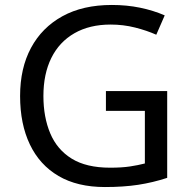

<svg xmlns="http://www.w3.org/2000/svg" viewBox="-20 -744 768 774"><path d="M403 10Q292 10 216 -34.5Q140 -79 100.5 -161.5Q61 -244 61 -357Q61 -469 105 -551Q149 -633 231.5 -678.5Q314 -724 431 -724Q491 -724 544.5 -713Q598 -702 644 -682L610 -604Q572 -621 524.5 -633Q477 -645 426 -645Q341 -645 280 -610Q219 -575 187 -510.5Q155 -446 155 -357Q155 -272 182.5 -206.5Q210 -141 269 -104.5Q328 -68 424 -68Q471 -68 504 -73Q537 -78 564 -85V-297H407V-377H654V-27Q596 -8 537 1Q478 10 403 10Z"/></svg>

Font: Noto Sans Symbols
Style: Regular
Weight: 400
Designer: Monotype Design Team
Foundry: Monotype Imaging Inc.
Version: Version 2.002